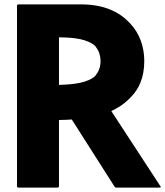

<svg xmlns="http://www.w3.org/2000/svg" viewBox="-20 -842 748 869"><path d="M57 -818V3L61 7H243L247 3V-299H252C266 -299 284 -300 303 -301H305L498 2L503 7H705L708 4L484 -339L489 -342C516 -355 541 -371 563 -393L571 -401C609 -439 633 -491 633 -566C633 -630 612 -692 567 -738L560 -745C517 -789 451 -820 357 -822H61ZM247 -458V-673H252C318 -672 377 -665 412 -633V-632C425 -616 435 -594 435 -565C435 -537 426 -517 412 -500V-499C376 -466 312 -460 252 -458Z"/></svg>

Font: Hussar Woodtype
Style: Bd
Weight: 900
Foundry: Cannot Into Space Fonts
Version: Version 1.07